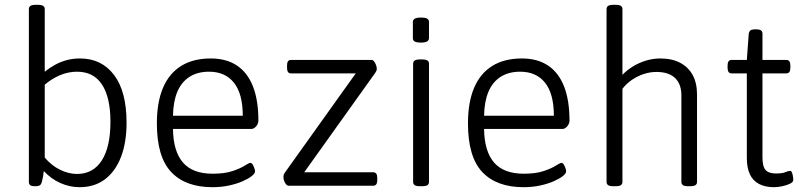

<svg xmlns="http://www.w3.org/2000/svg" viewBox="-20 -772 3348 798"><path d="M311 6Q270 6 231.5 -11Q193 -28 162 -61Q161 -50 159 -38.5Q157 -27 154 -16Q151 -5 145 -1.5Q139 2 129 2H125Q111 2 105.5 -2.5Q100 -7 100 -16V-734Q100 -743 106.5 -747.5Q113 -752 130 -752H136Q153 -752 159.5 -747.5Q166 -743 166 -734V-474Q186 -490 208.5 -502.5Q231 -515 257 -522Q283 -529 313 -529Q402 -529 454 -460.5Q506 -392 506 -262Q506 -180 483 -120Q460 -60 416.5 -27Q373 6 311 6ZM300 -49Q367 -49 403 -105Q439 -161 439 -266Q439 -367 404 -420.5Q369 -474 300 -474Q264 -474 229.5 -459.5Q195 -445 166 -420V-117Q195 -83 230.5 -66Q266 -49 300 -49Z M863 6Q751 6 691.5 -57Q632 -120 632 -259Q632 -347 657.5 -407Q683 -467 733 -498Q783 -529 856 -529Q921 -529 965 -499.5Q1009 -470 1031.5 -412.5Q1054 -355 1054 -270Q1054 -263 1050 -255Q1046 -247 1039 -241.5Q1032 -236 1024 -236H699Q700 -144 740 -97Q780 -50 864 -50Q914 -50 946.5 -61Q979 -72 997 -83.5Q1015 -95 1020 -95Q1026 -95 1030 -88.5Q1034 -82 1037 -73.5Q1040 -65 1040 -60Q1040 -51 1026 -40Q1012 -29 988 -18.5Q964 -8 932 -1Q900 6 863 6ZM699 -291H989Q989 -382 952.5 -428Q916 -474 849 -474Q801 -474 767.5 -452.5Q734 -431 717 -390.5Q700 -350 699 -291Z M1180 0Q1174 0 1168.5 -6.5Q1163 -13 1160.5 -21.5Q1158 -30 1158 -37Q1158 -41 1159 -45Q1160 -49 1165 -56L1480 -497L1493 -467H1189Q1173 -467 1173 -490V-500Q1173 -523 1189 -523H1523Q1530 -523 1535 -516.5Q1540 -510 1543 -501.5Q1546 -493 1546 -486Q1546 -482 1544.5 -478Q1543 -474 1538 -467L1223 -26L1211 -56H1531Q1548 -56 1548 -33V-23Q1548 0 1531 0Z M1726 2Q1710 2 1703.5 -2.5Q1697 -7 1697 -16V-507Q1697 -516 1703.5 -520.5Q1710 -525 1726 -525H1734Q1750 -525 1756.5 -520.5Q1763 -516 1763 -507V-16Q1763 -7 1756.5 -2.5Q1750 2 1734 2ZM1730 -595Q1711 -595 1703.5 -599.5Q1696 -604 1696 -613V-681Q1696 -689 1703.5 -694Q1711 -699 1730 -699Q1748 -699 1755.5 -694.5Q1763 -690 1763 -681V-613Q1763 -605 1755.5 -600Q1748 -595 1730 -595Z M2156 6Q2044 6 1984.5 -57Q1925 -120 1925 -259Q1925 -347 1950.5 -407Q1976 -467 2026 -498Q2076 -529 2149 -529Q2214 -529 2258 -499.5Q2302 -470 2324.5 -412.5Q2347 -355 2347 -270Q2347 -263 2343 -255Q2339 -247 2332 -241.5Q2325 -236 2317 -236H1992Q1993 -144 2033 -97Q2073 -50 2157 -50Q2207 -50 2239.5 -61Q2272 -72 2290 -83.5Q2308 -95 2313 -95Q2319 -95 2323 -88.5Q2327 -82 2330 -73.5Q2333 -65 2333 -60Q2333 -51 2319 -40Q2305 -29 2281 -18.5Q2257 -8 2225 -1Q2193 6 2156 6ZM1992 -291H2282Q2282 -382 2245.5 -428Q2209 -474 2142 -474Q2094 -474 2060.5 -452.5Q2027 -431 2010 -390.5Q1993 -350 1992 -291Z M2530 2Q2514 2 2507.5 -2.5Q2501 -7 2501 -16V-734Q2501 -743 2507.5 -747.5Q2514 -752 2530 -752H2538Q2554 -752 2560.5 -747.5Q2567 -743 2567 -734V-461Q2585 -480 2610 -495.5Q2635 -511 2664.5 -520Q2694 -529 2724 -529Q2773 -529 2807 -511Q2841 -493 2859 -460Q2877 -427 2877 -379V-16Q2877 -7 2870.5 -2.5Q2864 2 2848 2H2841Q2825 2 2818.5 -2.5Q2812 -7 2812 -16V-375Q2812 -423 2785.5 -448Q2759 -473 2708 -473Q2682 -473 2656 -464.5Q2630 -456 2607 -440.5Q2584 -425 2567 -403V-16Q2567 -7 2560.5 -2.5Q2554 2 2538 2Z M3197 6Q3160 6 3134.5 -7.5Q3109 -21 3096.5 -48Q3084 -75 3084 -115V-467H3021Q3004 -467 3004 -490V-500Q3004 -523 3021 -523H3084L3092 -632Q3094 -642 3099.5 -646Q3105 -650 3117 -650H3122Q3137 -650 3143 -645.5Q3149 -641 3149 -632V-523H3248Q3265 -523 3265 -500V-490Q3265 -467 3248 -467H3149V-118Q3149 -80 3162 -65.5Q3175 -51 3205 -51Q3232 -51 3244.5 -56.5Q3257 -62 3264 -62Q3268 -62 3270.5 -57Q3273 -52 3274.5 -45.5Q3276 -39 3276.5 -33Q3277 -27 3277 -24Q3277 -15 3263.5 -8.5Q3250 -2 3231.5 2Q3213 6 3197 6Z"/></svg>

Font: Asap Light
Style: Regular
Weight: 300
Designer: Pablo Cosgaya
Foundry: Omnibus-Type
Version: Version 3.001